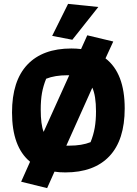

<svg xmlns="http://www.w3.org/2000/svg" viewBox="-20 -880 705 990"><path d="M249 -695 331 -860 487 -844 353 -675ZM89 57 135 -46Q42 -123 42 -300Q42 -463 121 -546.5Q200 -630 348 -630Q374 -630 398 -627L430 -698L564 -666L524 -579Q623 -503 623 -321Q623 -158 544 -74.5Q465 9 317 9Q284 9 261 5L223 90ZM337 -492H327Q263 -492 218 -474Q203 -437 196.5 -400.5Q190 -364 190 -315Q190 -238 205 -200ZM338 -129Q402 -129 447 -147Q462 -184 468.5 -221.5Q475 -259 475 -306Q475 -386 456 -428L322 -129Z"/></svg>

Font: Athiti
Style: Bold
Weight: 700
Designer: CadsonDemak Team
Foundry: CadsonDemak
Version: Version 1.033